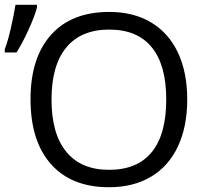

<svg xmlns="http://www.w3.org/2000/svg" viewBox="-34 -775 867 805"><path d="M35 -555Q59 -592 85.5 -650Q112 -708 121 -744V-755H31Q24 -712 11.5 -657Q-1 -602 -14 -569V-555ZM424 -725Q266 -725 180 -629Q94 -533 94 -359Q94 -183 180 -86.5Q266 10 423 10Q525 10 599 -34Q673 -78 712 -161Q751 -244 751 -358Q751 -472 712 -554.5Q673 -637 599.5 -681Q526 -725 424 -725ZM424 -651Q542 -651 602.5 -576.5Q663 -502 663 -358Q663 -212 602.5 -137.5Q542 -63 423 -63Q306 -63 244 -138.5Q182 -214 182 -358Q182 -501 244 -576Q306 -651 424 -651Z"/></svg>

Font: OpenSansMMV
Style: Regular
Weight: 400
Designer: Steve Matteson
Foundry: Ascender Corporation
Version: Version 4.000